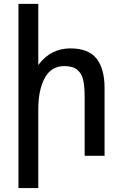

<svg xmlns="http://www.w3.org/2000/svg" viewBox="-20 -810 640 998"><path d="M76 -790H179V-472Q210.5 -515 252.8 -536.8Q295 -558.5 344.5 -558.5Q440 -558.5 481.8 -505.5Q523.5 -452.5 523.5 -351.5V0H420V-306Q420 -359.5 412.5 -393.5Q405 -427.5 382 -447Q359 -466.5 314.5 -466.5Q246.5 -466.5 212.8 -404.8Q179 -343 179 -241.5V167.5H76Z"/></svg>

Font: JuliaMono Medium
Style: Regular
Weight: 500
Monospace: yes
Designer: cormullion
Foundry: corm
Version: Version 0.054; ttfautohint (v1.8.4)